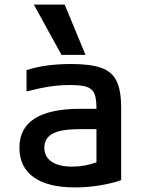

<svg xmlns="http://www.w3.org/2000/svg" viewBox="-20 -810 640 840"><path d="M308 10Q190 10 127.5 -34.5Q65 -79 65 -164Q65 -334 332 -334H402V-337Q402 -379 393 -400.5Q384 -422 359.5 -430Q335 -438 288 -438Q242 -438 198.5 -431.5Q155 -425 96 -410V-503Q177 -530 292 -530Q376 -530 423.5 -513Q471 -496 490.5 -454.5Q510 -413 510 -340V-22Q472 -8 417 1Q362 10 308 10ZM402 -245H327Q248 -245 211 -225.5Q174 -206 174 -164Q174 -124 206 -102.5Q238 -81 296 -81Q324 -81 351.5 -86Q379 -91 402 -100ZM249 -570 128 -790H263L354 -570Z"/></svg>

Font: M PLUS Code Latin 60 Medium
Style: Regular
Weight: 500
Width: 7
Monospace: yes
Designer: Coji Morishita
Foundry: UNDERFOREST DESIGN
Version: Version 1.005; ttfautohint (v1.8.3)